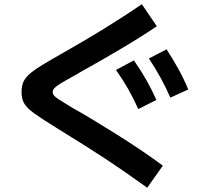

<svg xmlns="http://www.w3.org/2000/svg" viewBox="-20 -795 978 901"><path d="M256.8 -187.5Q175.3 -237.8 140.6 -262.9Q106 -288.1 93.5 -309.6Q81.1 -331.1 81.1 -363.3Q81.1 -397.5 94.7 -420.2Q108.4 -442.9 144.5 -468Q180.7 -493.2 260.7 -538.1Q486.3 -665.5 645.5 -775.4L715.8 -671.9Q641.1 -621.1 541.5 -562.3Q441.9 -503.4 354.5 -455.1Q348.1 -450.7 342.3 -447.5Q336.4 -444.3 331.1 -441.4Q285.2 -416 264.9 -403.6Q244.6 -391.1 236.1 -382.3Q227.5 -373.5 227.5 -364.3Q227.5 -354 233.4 -346.7Q239.3 -339.4 256.8 -327.9Q274.4 -316.4 321.3 -288.1Q395.5 -247.1 522.9 -167.2Q650.4 -87.4 744.1 -17.6L670.9 85.9Q556.6 3.9 471.4 -52Q386.2 -107.9 256.8 -187.5ZM524.4 -466.8 608.4 -511.7Q640.6 -465.3 666 -420.9Q691.4 -376.5 713.9 -326.2L628.9 -283.2Q606.9 -332.5 581.8 -376.7Q556.6 -420.9 524.4 -466.8ZM678.7 -520.5 761.7 -563.5Q794.4 -512.7 818.8 -468.3Q843.3 -423.8 863.3 -375L779.3 -336.9Q738.8 -430.2 678.7 -520.5Z"/></svg>

Font: Pretendard
Style: Bold
Weight: 700
Designer: Base glyphs from Inter by Rasmus Andersson; Hangeul glyphs from Noto Sans CJK(Source Han Sans) by Jang Soo-young and Kan
Foundry: Kil Hyung-jin
Version: Version 1.309